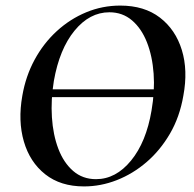

<svg xmlns="http://www.w3.org/2000/svg" viewBox="-20 -656 695 688"><path d="M91 -308V-336H594V-308ZM281 12Q197 12 142 -31.5Q87 -75 65.5 -149Q44 -223 60 -313Q72 -383 104 -442Q136 -501 183.5 -544.5Q231 -588 289 -612Q347 -636 411 -636Q497 -636 553 -593Q609 -550 631.5 -477Q654 -404 637 -313Q624 -237 589 -177Q554 -117 505 -75Q456 -33 398.5 -10.5Q341 12 281 12ZM324 -14Q395 -14 449.5 -80.5Q504 -147 523 -260Q535 -329 530.5 -392Q526 -455 506.5 -504.5Q487 -554 453 -583Q419 -612 372 -612Q301 -612 247 -546Q193 -480 173 -366Q162 -299 166 -236Q170 -173 189 -123Q208 -73 242 -43.5Q276 -14 324 -14Z"/></svg>

Font: Cormorant Garamond Light
Style: Italic
Weight: 300
Italic angle: -10°
Designer: Christian Thalmann (Catharsis Fonts)
Foundry: Catharsis Fonts
Version: Version 4.001